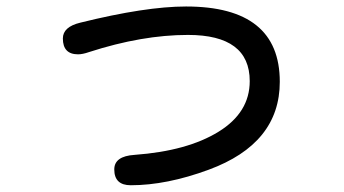

<svg xmlns="http://www.w3.org/2000/svg" viewBox="-20 -543 1040 580"><path d="M542 -523.4Q825.2 -523.4 825.2 -295.9Q825.2 -109.4 610.4 -30.3Q483.4 16.6 375 16.6Q325.2 16.6 325.2 -31.2Q325.2 -71.3 386.7 -75.2Q545.9 -86.9 640.1 -145Q734.4 -203.1 734.4 -297.9Q734.4 -437.5 547.9 -437.5Q409.2 -437.5 249 -385.7Q229.5 -378.9 215.8 -378.9Q169.9 -378.9 169.9 -426.8Q169.9 -461.9 222.7 -474.6Q419.9 -523.4 542 -523.4Z"/></svg>

Font: MotoyaLMaru
Style: W3 mono
Weight: 400
Version: Version 1.01